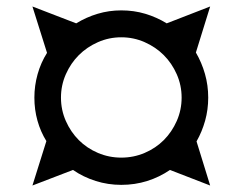

<svg xmlns="http://www.w3.org/2000/svg" viewBox="-20 -716 748 592"><path d="M80 -144 123 -281Q105 -310 95.5 -344Q86 -378 86 -415Q86 -452 96 -487.5Q106 -523 125 -553L80 -696L215 -644Q246 -663 281 -673.5Q316 -684 354 -684Q393 -684 428 -673.5Q463 -663 494 -644L628 -696L584 -554Q602 -523 612 -488Q622 -453 622 -415Q622 -378 612.5 -344Q603 -310 586 -280L628 -144L504 -192Q472 -170 434 -158Q396 -146 354 -146Q313 -146 275 -158Q237 -170 205 -192ZM354 -230Q392 -230 426 -244.5Q460 -259 485 -284Q510 -309 525 -343Q540 -377 540 -415Q540 -453 525 -487Q510 -521 485 -546Q460 -571 426 -586Q392 -601 354 -601Q316 -601 282 -586Q248 -571 223 -546Q198 -521 183 -487Q168 -453 168 -415Q168 -377 183 -343Q198 -309 223 -284Q248 -259 282 -244.5Q316 -230 354 -230Z"/></svg>

Font: Trickster
Style: Regular
Weight: 400
Designer: Jean-Baptiste Morizot
Foundry: Jean-Baptiste Morizot
Version: Version 2.000;PS 2.0;hotconv 1.0.88;makeotf.lib2.5.647800